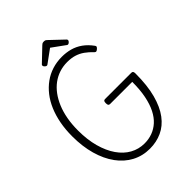

<svg xmlns="http://www.w3.org/2000/svg" viewBox="-443 -1918 2169 2169"><g transform="rotate(-45 641.5 -833.5)"><path d="M652 19Q535 19 438.5 -32.5Q342 -84 273 -179Q204 -274 166.5 -406.5Q129 -539 129 -701Q129 -810 147 -905Q165 -1000 199 -1080Q233 -1160 282 -1222.5Q331 -1285 392.5 -1329.5Q454 -1374 527 -1397Q600 -1420 682 -1420Q750 -1420 813 -1403Q876 -1386 932 -1346.5Q988 -1307 1035 -1242Q1044 -1230 1040 -1221Q1036 -1212 1024 -1201Q1010 -1189 1000 -1187Q990 -1185 980 -1195Q936 -1242 892 -1273Q848 -1304 797.5 -1319.5Q747 -1335 682 -1335Q616 -1335 556 -1315.5Q496 -1296 445 -1258.5Q394 -1221 353 -1166Q312 -1111 282.5 -1040.5Q253 -970 237.5 -885Q222 -800 222 -701Q222 -554 254.5 -436.5Q287 -319 344.5 -236Q402 -153 480.5 -109.5Q559 -66 652 -66Q718 -66 777 -87.5Q836 -109 885 -153Q934 -197 969.5 -267Q1005 -337 1024.5 -434Q1044 -531 1044 -657H690Q675 -657 668.5 -666Q662 -675 662 -697Q662 -720 668.5 -728.5Q675 -737 690 -737H1109Q1124 -737 1130.5 -728.5Q1137 -720 1137 -698Q1137 -507 1100.5 -371Q1064 -235 999 -148.5Q934 -62 845.5 -21.5Q757 19 652 19ZM491 -1468Q481 -1468 468.5 -1480Q456 -1492 456 -1502Q456 -1505 456 -1509Q456 -1513 462 -1519L616 -1666Q623 -1673 632 -1679.5Q641 -1686 660 -1686Q679 -1686 687.5 -1679.5Q696 -1673 703 -1666L859 -1518Q864 -1513 864.5 -1509Q865 -1505 865 -1502Q865 -1492 852.5 -1480Q840 -1468 830 -1468Q823 -1468 818 -1471.5Q813 -1475 805 -1481L660 -1586L516 -1481Q509 -1475 503 -1471.5Q497 -1468 491 -1468Z"/></g></svg>

Font: Playwrite BE WAL
Style: Regular
Weight: 400
Designer: Veronika Burian, José Scaglione
Foundry: TypeTogether
Version: Version 1.002